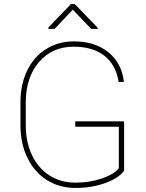

<svg xmlns="http://www.w3.org/2000/svg" viewBox="-20 -927 727 957"><path d="M598.6 -76.2Q571.8 -39.1 504.4 -14.6Q437 9.8 356 9.8Q276.9 9.8 214.8 -28.8Q152.8 -67.4 117.9 -137.7Q83 -208 82 -296.9V-418.9Q82 -506.3 115.7 -575.7Q149.4 -645 210.4 -682.9Q271.5 -720.7 347.7 -720.7Q453.6 -720.7 520.3 -666.5Q586.9 -612.3 597.7 -518.6H571.3Q558.1 -603.5 500.5 -648.9Q442.9 -694.3 347.7 -694.3Q240.2 -694.3 174.3 -617.7Q108.4 -541 108.4 -416V-302.7Q108.4 -219.2 139.4 -153.8Q170.4 -88.4 226.8 -52.5Q283.2 -16.6 356 -16.6Q427.2 -16.6 488.3 -37.6Q549.3 -58.6 572.3 -88.4V-295.4H355V-322.3H598.6ZM467.3 -788.1V-783.2H434.1L342.8 -878.9L252.4 -783.2H221.2V-790L333.5 -906.7H353Z"/></svg>

Font: Roboto Thin
Style: Regular
Weight: 250
Designer: Google
Version: Version 2.134; 2016